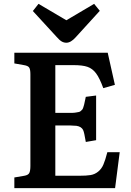

<svg xmlns="http://www.w3.org/2000/svg" viewBox="-20 -973 678 993"><path d="M323.2 -752Q310.1 -752 298.6 -758.8Q287.1 -765.6 271 -784.2L149.9 -916L179.2 -953.1L323.2 -868.2L466.8 -953.1L496.1 -917L371.1 -779.8Q346.2 -752 323.2 -752ZM54.2 0V-55.2L106 -64Q126 -67.4 131.6 -78.6Q137.2 -89.8 137.2 -115.2V-588.9Q137.2 -613.3 131.3 -623Q125.5 -632.8 104 -636.2L54.2 -645V-700.2H537.1L574.2 -534.2L514.2 -517.1Q495.1 -569.3 476.8 -593.8Q458.5 -618.2 432.9 -627.2Q407.2 -636.2 359.9 -636.2H266.1V-389.2H331.1Q346.2 -389.2 356 -389.4Q365.7 -389.6 374.8 -391.4Q383.8 -393.1 388.7 -394Q393.6 -395 398.7 -399.7Q403.8 -404.3 406 -407Q408.2 -409.7 411.1 -418.5Q414.1 -427.2 415.3 -432.9Q416.5 -438.5 419.4 -452.1Q420.4 -456.1 420.9 -458.5Q421.4 -460.9 422.1 -464.8Q422.9 -468.8 423.8 -472.2L477.1 -479V-248L423.8 -238.8Q415.5 -289.6 409.7 -300.8Q400.9 -318.4 375.5 -322.3Q362.8 -323.7 340.8 -324.2H266.1V-64H388.2Q427.2 -64 448.7 -67.6Q470.2 -71.3 487.5 -85.2Q504.9 -99.1 514.6 -121.6Q524.4 -144 535.2 -186H599.1L575.2 0Z"/></svg>

Font: Literata Book SemiBold
Style: Regular
Weight: 600
Designer: Latin by Veronika Burian and Jose Scaglione. Greek by Irene Vlachou. Cyrillic by Vera Evstafieva
Foundry: TypeTogether
Version: Version 2.003;PS 002.003;hotconv 1.0.88;makeotf.lib2.5.64775